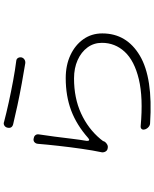

<svg xmlns="http://www.w3.org/2000/svg" viewBox="82 -888 836 1040"><g transform="rotate(-90 500.0 -368.0)"><path d="M329 -748Q332 -758 341 -763Q350 -768 360 -764Q405 -752 464 -739Q523 -726 582.5 -715Q642 -704 690 -698Q701 -697 706 -688.5Q711 -680 709 -669Q706 -659 697.5 -653.5Q689 -648 678 -649Q629 -657 568.5 -668Q508 -679 449.5 -691.5Q391 -704 346 -715Q322 -722 329 -748ZM271 -603Q282 -602 288 -594Q294 -586 292 -575Q286 -537 280 -490Q274 -443 268.5 -397.5Q263 -352 257 -317Q256 -307 260 -304Q264 -301 272 -308Q343 -371 421.5 -400.5Q500 -430 597 -430Q667 -430 721.5 -404.5Q776 -379 807.5 -334.5Q839 -290 839 -232Q839 -100 718.5 -28.5Q598 43 353 27Q342 27 332.5 19Q323 11 319 -1V-2Q316 -13 321.5 -19Q327 -25 337 -24Q491 -10 591 -34Q691 -58 739.5 -110.5Q788 -163 788 -234Q788 -278 763 -312Q738 -346 694.5 -365.5Q651 -385 595 -385Q489 -385 406 -347Q323 -309 267 -242Q259 -233 256.5 -228.5Q254 -224 252 -218Q246 -210 236.5 -205Q227 -200 216 -203H215Q205 -205 199.5 -214Q194 -223 195 -234Q205 -281 214 -343.5Q223 -406 230 -469Q237 -532 241 -581Q242 -592 249.5 -599Q257 -606 269 -604Z"/></g></svg>

Font: Chiron GoRound TC L
Style: Regular
Weight: 300
Designer: Ryoko NISHIZUKA 西塚涼子 (kana, bopomofo & ideographs); Paul D. Hunt (Latin, Greek & Cyrillic); Sandoll Communications 산돌커뮤니
Foundry: Adobe
Version: Version 1.000;hotconv 1.1.1;makeotfexe 2.6.0